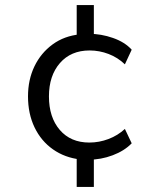

<svg xmlns="http://www.w3.org/2000/svg" viewBox="-20 -626 640 761"><path d="M284 115V-16L298 6Q237 -1 190 -34Q143 -67 117 -121Q91 -175 91 -244Q91 -310 116.5 -363Q142 -416 188.5 -450Q235 -484 298 -490L284 -464V-606H352V-467L333 -492Q381 -492 428 -475.5Q475 -459 502 -429L475 -371Q447 -398 410.5 -412Q374 -426 335 -426Q261 -426 217.5 -376Q174 -326 174 -244Q174 -161 217 -111Q260 -61 334 -61Q373 -61 410 -75Q447 -89 475 -115L502 -58Q473 -28 426.5 -10.5Q380 7 331 7L352 -13V115Z"/></svg>

Font: NunitoSans1
Style: Book
Weight: 400
Designer: Vernon Adams
Foundry: Vernon Adams
Version: Version 3.101;gftools[0.9.27]